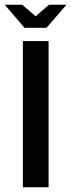

<svg xmlns="http://www.w3.org/2000/svg" viewBox="-60 -794 302 814"><path d="M-40 -774H34L91 -725L148 -774H222L137 -676H44ZM37 -620H146V0H37Z"/></svg>

Font: Smooch Sans Thin
Style: Bold
Weight: 700
Version: Version 1.010